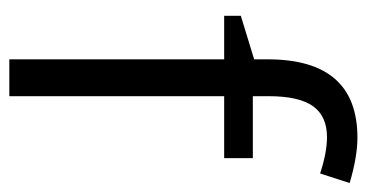

<svg xmlns="http://www.w3.org/2000/svg" viewBox="-212 -594 805 422"><g transform="rotate(90 191.0 -382.5)"><path d="M109.9 -567.9Q109.9 -765.1 282.2 -765.1Q323.7 -765.1 381.8 -748L360.8 -683.1Q314.9 -698.2 280.8 -698.2Q234.9 -698.2 212.9 -667.5Q190.9 -636.7 190.9 -569.8V-535.2H327.1V-472.2H190.9V0H109.9V-472.2H14.2V-508.8L109.9 -538.1Z"/></g></svg>

Font: Open Sans Hebrew
Style: Regular
Weight: 400
Foundry: Ascender Corporation, Yanek Iontef
Version: Version 2.001;PS 002.001;hotconv 1.0.70;makeotf.lib2.5.58329